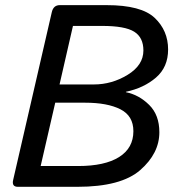

<svg xmlns="http://www.w3.org/2000/svg" viewBox="-20 -720 693 740"><path d="M48.8 0Q24.4 0 30.8 -26.9L179.7 -673.3Q186 -700.2 210.4 -700.2H391.1Q524.4 -700.2 576.2 -651.1Q627.9 -602.1 627.9 -529.3Q627.9 -461.4 581.3 -421.1Q534.7 -380.9 465.3 -366.2V-364.7Q515.6 -354.5 554.9 -315.7Q594.2 -276.9 594.2 -210.4Q594.2 -128.9 520.5 -64.5Q446.8 0 278.3 0ZM136.7 -80.1H281.2Q383.8 -80.1 439 -114.7Q494.1 -149.4 494.1 -214.4Q494.1 -273.4 444.1 -298.8Q394 -324.2 308.1 -324.2H192.9ZM209.5 -394.5H341.8Q411.1 -394.5 471.9 -431.6Q532.7 -468.8 532.7 -525.4Q532.7 -575.7 497.1 -597.9Q461.4 -620.1 374 -620.1H261.2Z"/></svg>

Font: Istok Web
Style: Italic
Weight: 400
Italic angle: -13°
Designer: Andrey V. Panov
Foundry: Andrey V. Panov
Version: Version 1.0.2g